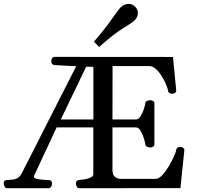

<svg xmlns="http://www.w3.org/2000/svg" viewBox="-67 -993 1058 1013"><path d="M-30.8 0Q-38.6 0 -43 -9.8Q-47.4 -19.5 -47.4 -24.9Q-47.4 -34.7 -43.9 -38.3Q-40.5 -42 -29.8 -43Q-17.6 -44.4 -3.4 -45.2Q10.7 -45.9 24.7 -53.2Q38.6 -60.5 48.8 -80.6L335 -643.6Q304.7 -645 273.4 -646.7Q242.2 -648.4 221.2 -649.9Q212.4 -650.9 208 -655.5Q203.6 -660.2 203.6 -672.9Q203.6 -681.2 208.7 -687Q213.9 -692.9 220.2 -692.9L845.7 -692.4L862.8 -514.6Q862.8 -506.3 855.5 -502.2Q848.1 -498 842.8 -498Q835 -498 827.9 -501.5Q820.8 -504.9 819.8 -514.2Q818.8 -522.9 810.5 -543.9Q802.2 -564.9 788.3 -588.1Q774.4 -611.3 756.8 -627.9Q739.3 -644.5 719.2 -644.5H526.9L526.4 -362.8H653.3Q666 -364.7 676 -381.8Q686 -398.9 692.4 -418.7Q698.7 -438.5 699.7 -448.2Q700.7 -458 710.2 -461.2Q719.7 -464.4 727.5 -464.4Q732.9 -464.4 740.2 -460.2Q747.6 -456.1 747.6 -447.8V-231.4Q747.6 -223.1 740.2 -219Q732.9 -214.8 727.5 -214.8Q719.7 -214.8 710.2 -218.3Q700.7 -221.7 699.7 -231Q698.7 -241.7 692.1 -263.2Q685.5 -284.7 674.8 -302.7Q664.1 -320.8 650.4 -320.8H526.4V-96.2Q526.4 -69.3 540 -59.3Q553.7 -49.3 569.8 -49.3H753.4Q770.5 -49.3 789.1 -69.1Q807.6 -88.9 824 -116.5Q840.3 -144 851.1 -168.5Q861.8 -192.9 862.8 -201.7Q863.8 -211.4 870.8 -214.6Q877.9 -217.8 885.7 -217.8Q891.1 -217.8 898.4 -213.6Q905.8 -209.5 905.8 -201.2L884.8 -0.5L350.1 0Q341.8 0 337.6 -9.8Q333.5 -19.5 333.5 -24.9Q333.5 -41 349.6 -43Q365.2 -44.4 382.8 -47.6Q400.4 -50.8 412.8 -57.1Q425.3 -63.5 425.3 -74.2V-320.8H231.9L114.3 -69.3Q111.8 -64.5 111.8 -60.5Q111.8 -51.3 134.3 -47.6Q156.7 -43.9 189.5 -43Q207.5 -42.5 207.5 -24.9Q207.5 -15.6 202.4 -7.8Q197.3 0 190.9 0ZM253.9 -362.8H425.8V-640.1Q421.4 -640.6 406.7 -640.6Q392.1 -640.6 387.7 -641.1ZM456.1 -745.1 428.7 -773.4Q488.8 -842.8 523.9 -893.6Q559.1 -944.3 570.3 -955.1Q578.1 -962.4 588.9 -967.5Q599.6 -972.7 611.8 -972.7Q631.3 -972.7 647 -956.5Q654.3 -948.7 657.5 -940.7Q660.6 -932.6 660.6 -924.3Q660.6 -912.6 655.3 -902.3Q649.9 -892.1 642.1 -884.3Q630.9 -873.5 580.8 -842.8Q530.8 -812 456.1 -745.1Z"/></svg>

Font: Gelasio
Style: Regular
Weight: 400
Designer: Eben Sorkin
Foundry: Eben Sorkin
Version: Version 1.008